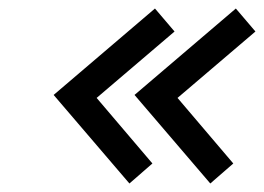

<svg xmlns="http://www.w3.org/2000/svg" viewBox="-20 -577 620 451"><path d="M296 -354 474 -146 528 -193 397 -347 580 -503 534 -557ZM106 -354 284 -146 338 -193 207 -347 390 -503 344 -557Z"/></svg>

Font: Exo
Style: Regular Italic
Weight: 400
Designer: Natanael Gama
Version: Version 1.00